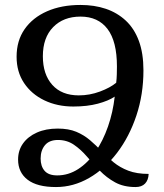

<svg xmlns="http://www.w3.org/2000/svg" viewBox="-20 -745 660 775"><path d="M298 -360Q342 -360 383.5 -375.5Q425 -391 449 -411Q451 -427 451.5 -445Q452 -463 452 -477Q452 -578 414 -628Q376 -678 305 -678Q236 -678 194.5 -635.5Q153 -593 153 -518Q153 -445 191 -402.5Q229 -360 298 -360ZM443 -355Q418 -338 375 -326.5Q332 -315 276 -315Q211 -315 159 -340Q107 -365 77 -410Q47 -455 47 -516Q47 -581 79.5 -627.5Q112 -674 170 -699.5Q228 -725 305 -725Q361 -725 407 -709.5Q453 -694 487.5 -662Q522 -630 540.5 -580Q559 -530 559 -461Q559 -364 530.5 -278.5Q502 -193 452.5 -128Q403 -63 339.5 -26.5Q276 10 206 10Q130 10 91.5 -19.5Q53 -49 53 -101Q53 -138 73 -166Q93 -194 129 -210Q165 -226 213 -226Q257 -226 288 -213Q319 -200 343.5 -179Q368 -158 390.5 -134.5Q413 -111 438.5 -90Q464 -69 498 -56Q532 -43 580 -43Q579 -18 565.5 -4Q552 10 527 10Q479 10 444.5 -9Q410 -28 382.5 -56.5Q355 -85 330.5 -113.5Q306 -142 278 -161Q250 -180 214 -180Q179 -180 161.5 -159Q144 -138 144 -105Q144 -74 160 -55.5Q176 -37 211 -37Q256 -37 295.5 -62.5Q335 -88 365.5 -132.5Q396 -177 416 -234.5Q436 -292 443 -355Z"/></svg>

Font: Noto Serif Armenian
Style: Regular
Weight: 400
Designer: Monotype Design Team
Foundry: Monotype Imaging Inc.
Version: Version 2.007